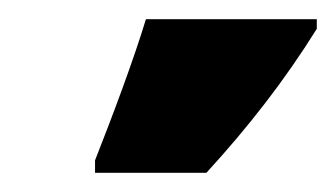

<svg xmlns="http://www.w3.org/2000/svg" viewBox="-20 -734 350 200"><path d="M79 -554H195C239 -602 277 -651 310 -704V-714H132C119 -671 96 -610 79 -567Z"/></svg>

Font: Noto Sans UI Black
Style: Italic
Weight: 900
Italic angle: -372°
Designer: Monotype Design Team
Foundry: Monotype Imaging Inc.
Version: Version 1.901